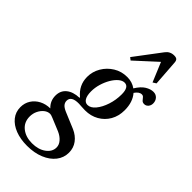

<svg xmlns="http://www.w3.org/2000/svg" viewBox="-427 -935 1265 1265"><g transform="rotate(45 206.0 -302.5)"><path d="M116 251.5Q54 251.5 6.5 233Q-41 214.5 -68 180.8Q-95 147 -95 102Q-95 63.5 -75.8 33.5Q-56.5 3.5 -23.5 -13.8Q9.5 -31 50.5 -31.5Q14.5 -65.5 14.5 -115Q14.5 -161.5 47.2 -188.2Q80 -215 136.5 -217L138 -221Q75 -272 75 -350Q75 -399 100 -441.5Q125 -484 167.5 -510.2Q210 -536.5 263.5 -536.5Q309.5 -536.5 344 -511.5Q370 -554 399 -571.8Q428 -589.5 454.5 -589.5Q478 -589.5 492.5 -573.5Q507 -557.5 507 -534Q507 -515 495.8 -501.8Q484.5 -488.5 467.5 -488.5Q453 -488.5 445 -497.2Q437 -506 430.2 -514.8Q423.5 -523.5 412 -523.5Q387.5 -523.5 366 -491.5Q406 -445.5 406 -369.5Q406 -315 382 -273.2Q358 -231.5 316.2 -207.8Q274.5 -184 221.5 -184Q206.5 -184 190.8 -185.2Q175 -186.5 162 -187Q90.5 -188 90.5 -143Q90.5 -126.5 101.2 -113.2Q112 -100 138.5 -88.5L253 -40.5Q295 -22 319.5 11Q344 44 344 87.5Q344 135 315 172Q286 209 234.5 230.2Q183 251.5 116 251.5ZM207.5 -220.5Q236 -220.5 261.2 -251Q286.5 -281.5 302.2 -329.2Q318 -377 318 -429Q318 -498 277 -498Q257 -498 236.5 -480.8Q216 -463.5 199 -434.8Q182 -406 171.5 -371Q161 -336 161 -300.5Q161 -262.5 173 -241.5Q185 -220.5 207.5 -220.5ZM127.5 216.5Q186 216.5 224 189Q262 161.5 262 121.5Q262 96.5 243.2 75Q224.5 53.5 194 40L104.5 3Q84.5 -5.5 76 -5.5Q54 -5.5 35 9.5Q16 24.5 4 49Q-8 73.5 -8 102Q-8 155 30.2 185.8Q68.5 216.5 127.5 216.5ZM201.5 -628.5 183.5 -642.5 321 -825Q343.5 -855.5 381 -855.5Q400 -855.5 407.5 -848Q415 -840.5 416 -825L429 -643L406 -628.5L349.5 -764Z"/></g></svg>

Font: Libre Caslon Condensed Medium Italic
Style: Regular
Weight: 500
Italic angle: -22.583°
Designer: Pablo Impallari, Rodrigo Fuenzalida, Katja Schimmel, Ertekin Erdin
Foundry: Pablo Impallari, Rodrigo Fuenzalida
Version: Version 2.000; ttfautohint (v1.8.4.7-5d5b);gftools[0.9.33]